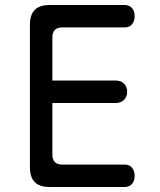

<svg xmlns="http://www.w3.org/2000/svg" viewBox="-20 -750 640 770"><path d="M190 -427H445Q465 -427 477.5 -414.5Q490 -402 490 -382Q490 -362 477.5 -349.5Q465 -337 445 -337H190V-130Q190 -110 200 -100Q210 -90 230 -90H479Q499 -90 509.5 -77.5Q520 -65 520 -45Q520 -25 509.5 -12.5Q499 0 479 0H180Q139 0 119.5 -19.5Q100 -39 100 -80V-650Q100 -691 119.5 -710.5Q139 -730 180 -730H479Q499 -730 509.5 -717.5Q520 -705 520 -685Q520 -665 509.5 -652.5Q499 -640 479 -640H230Q210 -640 200 -630Q190 -620 190 -600Z"/></svg>

Font: Maple Mono
Style: Regular
Weight: 400
Monospace: yes
Designer: subframe7536
Version: Version 7.300